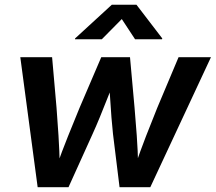

<svg xmlns="http://www.w3.org/2000/svg" viewBox="-20 -779 898 799"><path d="M136.7 0 64.5 -541H196.8L215.3 -330.1Q219.2 -277.3 223.4 -215.3Q227.5 -153.3 229 -79.1H212.9Q238.3 -150.9 263.4 -213.1Q288.6 -275.4 311 -330.1L401.4 -541H521L540 -330.1Q544.4 -277.3 549.1 -215.3Q553.7 -153.3 555.2 -79.1H539.1Q564 -151.4 587.9 -213.1Q611.8 -274.9 634.3 -330.1L723.1 -541H857.9L605.5 0H477.5L450.2 -221.7Q446.8 -252.9 443.8 -290.3Q440.9 -327.6 438.5 -367.4Q436 -407.2 433.1 -444.3H456.5Q441.9 -407.7 426.3 -368.2Q410.6 -328.6 395.3 -291Q379.9 -253.4 365.2 -221.2L265.1 0ZM403.8 -615.7H292L292.5 -619.1L445.3 -759.3H547.9L655.3 -619.1L654.3 -615.7H542L486.8 -699.7Z"/></svg>

Font: Inter 17pt SemiBold
Style: Italic
Weight: 600
Italic angle: -9.3988°
Version: Version 4.001;git-66647c0bb